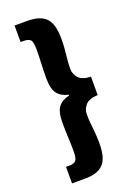

<svg xmlns="http://www.w3.org/2000/svg" viewBox="-162 -769 684 983"><g transform="rotate(-20 180.0 -278.0)"><path d="M52 152V62H68Q96 62 106 50.5Q116 39 116 0Q116 -38 114 -75Q112 -112 112 -156Q112 -216 132 -241.5Q152 -267 192 -276V-280Q152 -289 132 -314.5Q112 -340 112 -400Q112 -444 114 -481Q116 -518 116 -556Q116 -595 106 -606.5Q96 -618 68 -618H52V-708H122Q191 -708 222.5 -676Q254 -644 254 -562Q254 -536 252.5 -516Q251 -496 249 -478Q247 -460 245.5 -441.5Q244 -423 244 -400Q244 -374 263 -352Q282 -330 330 -328V-228Q282 -226 263 -204Q244 -182 244 -156Q244 -133 245.5 -114.5Q247 -96 249 -78Q251 -60 252.5 -40Q254 -20 254 6Q254 47 246.5 75Q239 103 222.5 120Q206 137 181 144.5Q156 152 122 152Z"/></g></svg>

Font: TypoPRO Source Sans Pro
Style: Regular
Weight: 900
Designer: Paul D. Hunt
Foundry: Adobe Systems Incorporated
Version: Version 2.020;PS 2.000;hotconv 1.0.86;makeotf.lib2.5.63406